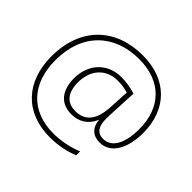

<svg xmlns="http://www.w3.org/2000/svg" viewBox="-184 -930 1250 1250"><g transform="rotate(45 441.0 -305.0)"><path d="M829 -352C829 -571 690 -708 470 -708C221 -708 53 -551 53 -283C53 -49 191 98 418 98C496 98 565 83 623 59V23C560 49 488 64 418 64C211 64 89 -67 89 -284C89 -530 243 -674 470 -674C676 -674 793 -548 793 -352C793 -230 754 -140 671 -140C616 -140 592 -177 592 -248C592 -276 594 -307 595 -331L603 -488C566 -501 520 -509 470 -509C343 -509 258 -415 258 -286C258 -172 313 -107 412 -107C478 -107 535 -139 564 -209H565C569 -145 609 -107 670 -107C778 -107 829 -218 829 -352ZM295 -286C295 -399 363 -476 470 -476C509 -476 540 -471 567 -462L559 -317C552 -198 504 -140 415 -140C335 -140 295 -192 295 -286Z"/></g></svg>

Font: Noto Sans Sinhala ExtraLight
Style: Regular
Weight: 200
Designer: Jelle Bosma - Monotype Design Team
Foundry: Monotype Imaging Inc.
Version: Version 2.006